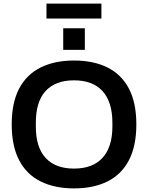

<svg xmlns="http://www.w3.org/2000/svg" viewBox="-20 -1034 822 1066"><path d="M391 12Q284 12 206 -26.5Q128 -65 86.5 -144Q45 -223 45 -343Q45 -464 86.5 -542.5Q128 -621 206 -659.5Q284 -698 391 -698Q499 -698 576.5 -659.5Q654 -621 695.5 -542.5Q737 -464 737 -343Q737 -223 695.5 -144Q654 -65 576.5 -26.5Q499 12 391 12ZM391 -98Q443 -98 482.5 -113Q522 -128 549 -157.5Q576 -187 590 -230.5Q604 -274 604 -331V-353Q604 -411 590 -455Q576 -499 549 -528.5Q522 -558 482.5 -573Q443 -588 391 -588Q339 -588 299.5 -573Q260 -558 233 -528.5Q206 -499 192.5 -455Q179 -411 179 -353V-331Q179 -274 192.5 -230.5Q206 -187 233 -157.5Q260 -128 299.5 -113Q339 -98 391 -98ZM331 -757V-877H451V-757ZM238 -931V-1014H543V-931Z"/></svg>

Font: Archivo SemiBold
Style: Regular
Weight: 600
Designer: Hector Gatti
Foundry: Omnibus-Type
Version: Version 2.001